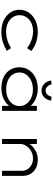

<svg xmlns="http://www.w3.org/2000/svg" viewBox="1022 -1806 793 2878"><g transform="rotate(90 1419.0 -366.5)"><path d="M453 10Q359 10 285 -25.5Q211 -61 168.5 -122.5Q126 -184 126 -262Q126 -341 169 -402.5Q212 -464 286 -500Q360 -536 454 -536Q541 -536 617 -509.5Q693 -483 744 -437L700 -374Q673 -399 633 -419.5Q593 -440 545.5 -452.5Q498 -465 447 -465Q377 -465 322.5 -438.5Q268 -412 237.5 -366Q207 -320 207 -262Q207 -203 239.5 -157.5Q272 -112 327 -86.5Q382 -61 446 -61Q506 -61 553 -72.5Q600 -84 636 -100.5Q672 -117 701 -134L742 -72Q687 -38 615.5 -14Q544 10 453 10Z M1306 10Q1207 10 1135.5 -24.5Q1064 -59 1026 -120.5Q988 -182 988 -261Q988 -341 1029 -402.5Q1070 -464 1142 -500Q1214 -536 1307 -536Q1367 -536 1418 -520.5Q1469 -505 1507 -480.5Q1545 -456 1567.5 -427.5Q1590 -399 1592 -373L1564 -375L1567 -522H1641V0H1566V-148L1585 -156Q1583 -126 1559.5 -97Q1536 -68 1497.5 -43.5Q1459 -19 1409.5 -4.5Q1360 10 1306 10ZM1319 -62Q1392 -62 1448.5 -88Q1505 -114 1537.5 -159Q1570 -204 1570 -261Q1570 -318 1538 -363.5Q1506 -409 1449 -436Q1392 -463 1319 -463Q1245 -463 1188 -436Q1131 -409 1098.5 -363.5Q1066 -318 1066 -261Q1066 -205 1097 -159.5Q1128 -114 1185 -88Q1242 -62 1319 -62ZM1337 -592Q1278 -592 1238 -630.5Q1198 -669 1185 -735L1243 -743Q1255 -701 1280 -677Q1305 -653 1337 -653Q1369 -653 1394 -677Q1419 -701 1431 -743L1489 -735Q1476 -669 1436 -630.5Q1396 -592 1337 -592Z M2063 0V-522H2137L2140 -373L2113 -374Q2132 -412 2168 -449Q2204 -486 2255.5 -511Q2307 -536 2370 -536Q2451 -536 2505.5 -505Q2560 -474 2588 -422Q2616 -370 2616 -307V0H2540V-294Q2540 -345 2515.5 -382.5Q2491 -420 2449 -442Q2407 -464 2355 -464Q2308 -464 2268 -447Q2228 -430 2199 -402.5Q2170 -375 2154 -343Q2138 -311 2138 -280V0H2101Q2086 0 2076.5 0Q2067 0 2063 0Z"/></g></svg>

Font: Lexend Zetta Light
Style: Regular
Weight: 300
Designer: Bonnie Shaver-Troup, Thomas Jockin
Foundry: Lexend
Version: Version 1.007